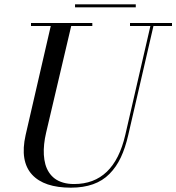

<svg xmlns="http://www.w3.org/2000/svg" viewBox="-20 -857 819 892"><path d="M328.6 -836.9H610.8V-823H328.6ZM124 -750H408.9V-736.1H310.8L194.1 -240Q187.7 -212.6 185.1 -187.4Q182.4 -162.1 183.7 -138.2Q185.1 -114.3 190.7 -93.9Q196.3 -73.5 207.4 -56.4Q218.5 -39.3 234.5 -27.3Q250.5 -15.4 273.2 -8.7Q295.9 -2 324 -2Q509.3 -2 562 -230L678.7 -736.1H584V-750H779.1V-736.1H692.9L575.9 -230Q562 -169.2 541.1 -125.1Q520.3 -81.1 488.5 -49Q456.8 -16.8 412.1 -1Q367.4 14.9 309.1 14.9Q247.6 14.9 202.1 -0.2Q156.7 -15.4 128.7 -46Q100.6 -76.7 92.9 -122.6Q85.2 -168.5 99.1 -230L215.8 -736.1H124Z"/></svg>

Font: Bodoni* 16
Style: Italic
Weight: 400
Italic angle: -13°
Version: Version 2.000